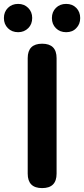

<svg xmlns="http://www.w3.org/2000/svg" viewBox="-51 -964 431 984"><path d="M165 0Q91 0 91 -74V-666Q91 -740 165 -740Q239 -740 239 -666V-370V-74Q239 0 165 0ZM42 -799Q10 -799 -10.5 -819.5Q-31 -840 -31 -871.5Q-31 -903 -10.5 -923.5Q10 -944 42 -944Q73 -944 93.5 -923.5Q114 -903 114 -872Q114 -840 94 -820Q73 -799 42 -799ZM288 -799Q256 -799 235.5 -819.5Q215 -840 215 -871.5Q215 -903 235.5 -923.5Q256 -944 288 -944Q320 -944 340 -923.5Q360 -903 360 -871.5Q360 -840 340 -820Q321 -799 288 -799Z"/></svg>

Font: GenSenRounded JP B
Style: Regular
Weight: 700
Version: Version 1.501;PS 1;hotconv 16.6.51;makeotf.lib2.5.65220